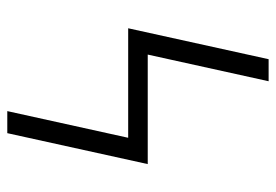

<svg xmlns="http://www.w3.org/2000/svg" viewBox="-138 -638 775 540"><g transform="rotate(90 250.0 -367.5)"><path d="M354 0H292L367 -340H59L146 -735H208L133 -395H441Z"/></g></svg>

Font: Iosevka Custom Light
Style: Regular
Weight: 300
Monospace: yes
Designer: Belleve Invis
Foundry: Belleve Invis
Version: Version 27.3.5